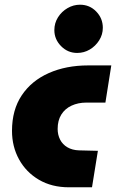

<svg xmlns="http://www.w3.org/2000/svg" viewBox="-20 -796 493 816"><path d="M273 0Q200 0 145.5 -32Q91 -64 61 -118.5Q31 -173 31 -240Q31 -329 72.5 -391Q114 -453 187.5 -485.5Q261 -518 355 -518H453L428 -360H347Q312 -360 284 -347Q256 -334 240.5 -309Q225 -284 225 -248Q225 -223 235.5 -202.5Q246 -182 266.5 -170Q287 -158 315 -157L396 -155L371 0ZM308 -571Q268 -571 239.5 -600Q211 -629 211 -668Q211 -698 226.5 -722.5Q242 -747 267 -761.5Q292 -776 320 -776Q361 -776 389 -747Q417 -718 417 -678Q417 -649 401.5 -624.5Q386 -600 361.5 -585.5Q337 -571 308 -571Z"/></svg>

Font: MuseoModerno Thin Black
Style: Italic
Weight: 900
Italic angle: -9°
Version: Version 1.003